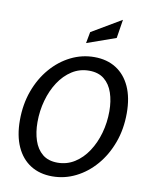

<svg xmlns="http://www.w3.org/2000/svg" viewBox="-102 -1031 879 1120"><g transform="rotate(10 337.0 -471.5)"><path d="M285.5 14Q211 14 156.8 -20.2Q102.5 -54.5 73 -119.5Q43.5 -184.5 43.5 -276Q43.5 -370.5 72.5 -450.2Q101.5 -530 152.5 -589.2Q203.5 -648.5 269.2 -681.2Q335 -714 408.5 -714Q483 -714 537.2 -679.8Q591.5 -645.5 621 -580.8Q650.5 -516 650.5 -424Q650.5 -329.5 621.2 -249.8Q592 -170 541 -110.8Q490 -51.5 424.2 -18.8Q358.5 14 285.5 14ZM302 -70Q357.5 -70 403 -98.8Q448.5 -127.5 481 -176.8Q513.5 -226 531 -288.2Q548.5 -350.5 548.5 -417.5Q548.5 -478 532.2 -526.2Q516 -574.5 481.5 -602.5Q447 -630.5 392 -630.5Q336 -630.5 290.8 -601.5Q245.5 -572.5 213.2 -523.2Q181 -474 163.8 -412Q146.5 -350 146.5 -283Q146.5 -223 162.5 -174.8Q178.5 -126.5 212.8 -98.2Q247 -70 302 -70ZM345.5 -786 358 -853 534 -957 516.5 -846.5Z"/></g></svg>

Font: Cabin
Style: Italic
Weight: 400
Width: 4
Italic angle: -10°
Designer: Pablo Impallari
Foundry: Pablo Impallari. http://www.impallari.com Igino Marini. http://www.ikern.com
Version: Version 3.001